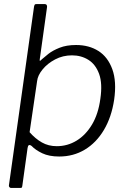

<svg xmlns="http://www.w3.org/2000/svg" viewBox="-20 -762 632 947"><path d="M200 -742Q207 -742 210 -737.5Q213 -733 212 -727L176 -469Q175 -461 177.5 -462Q180 -463 187 -470Q198 -480 219 -496.5Q240 -513 274 -526.5Q308 -540 355 -540Q419 -540 465.5 -510.5Q512 -481 534 -420.5Q556 -360 543 -270Q530 -184 492.5 -121Q455 -58 398.5 -24Q342 10 272 10Q222 10 188.5 -6Q155 -22 136 -42Q119 -55 116 -32L90 155Q89 161 87.5 163Q86 165 80 165H34Q30 165 26.5 161Q23 157 24 152L148 -730Q150 -738 152 -740Q154 -742 163 -742H200ZM126 -110Q154 -78 186.5 -59.5Q219 -41 260 -41Q313 -41 358 -68.5Q403 -96 434 -148Q465 -200 475 -275Q486 -350 469 -397Q452 -444 416.5 -466.5Q381 -489 335 -489Q290 -489 252 -469Q214 -449 190 -419.5Q166 -390 163 -362L126 -110Z"/></svg>

Font: Libre Franklin Thin Light
Style: Italic
Weight: 300
Italic angle: -8°
Version: Version 3.000